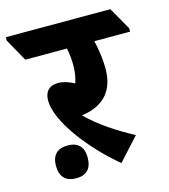

<svg xmlns="http://www.w3.org/2000/svg" viewBox="-172 -708 725 825"><g transform="rotate(-15 191.0 -295.0)"><path d="M270 24 361 -76C290 -114 215 -162 159 -218C163 -218 168 -219 173 -220C262 -237 309 -291 309 -387C309 -427 303 -470 293 -512H452V-527L395 -627H-70V-612L-14 -512H171C177 -485 179 -458 179 -435C179 -404 174 -379 167 -358C142 -371 119 -379 96 -379C55 -379 35 -355 35 -317C35 -225 147 -78 270 24ZM66 37C112 37 136 12 136 -37C136 -84 112 -109 66 -109C19 -109 -5 -84 -5 -37C-5 11 19 37 66 37Z"/></g></svg>

Font: Noto Serif Devanagari Condensed Black
Style: Regular
Weight: 900
Width: 3
Designer: Universal Thirst, Indian Type Foundry and the Monotype Design Team
Foundry: Monotype Imaging Inc.
Version: Version 2.004